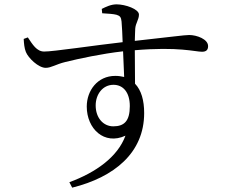

<svg xmlns="http://www.w3.org/2000/svg" viewBox="-20 -798 1040 883"><path d="M501 -217C455 -217 420 -256 420 -313C420 -364 452 -408 502 -408C545 -408 577 -375 577 -310C577 -241 551 -217 501 -217ZM450 -737C480 -735 501 -734 516 -730C532 -725 537 -719 539 -699C541 -674 543 -640 544 -604C426 -591 220 -560 183 -561C149 -561 130 -593 108 -626L89 -619C90 -599 92 -576 99 -559C110 -531 157 -486 190 -486C216 -486 236 -502 281 -513C342 -528 448 -551 546 -562C548 -517 550 -474 551 -444C538 -447 525 -449 510 -449C428 -449 379 -381 379 -308C379 -206 459 -129 557 -174C521 -76 421 -5 299 40L312 65C505 17 643 -95 643 -278C643 -336 630 -383 601 -413C601 -463 600 -519 600 -567C801 -584 877 -560 909 -560C928 -560 937 -568 937 -586C937 -618 885 -637 850 -637C829 -637 765 -628 600 -610C601 -634 601 -654 602 -667C604 -692 619 -708 619 -731C619 -756 557 -778 516 -778C490 -778 466 -766 448 -757Z"/></svg>

Font: Source Han Serif
Style: Regular
Weight: 400
Designer: Ryoko NISHIZUKA 西塚涼子 (kana & ideographs); Frank Grießhammer (Latin, Greek & Cyrillic); Wenlong ZHANG 张文龙 (bopomofo); San
Foundry: Adobe Systems Incorporated
Version: Version 1.001;PS 1.001;hotconv 16.6.54;makeotf.lib2.5.65590